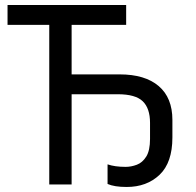

<svg xmlns="http://www.w3.org/2000/svg" viewBox="-20 -734 781 764"><path d="M484 10Q435 10 408 -2V-80Q437 -70 480 -70Q502 -70 524.5 -78.5Q547 -87 562 -111Q577 -135 577 -181V-245Q577 -303 548 -331Q519 -359 449 -359H265V0H176V-635H10V-714H482V-635H265V-438H456Q557 -438 611.5 -391.5Q666 -345 666 -257V-187Q666 -87 615 -38.5Q564 10 484 10Z"/></svg>

Font: Go Noto Kurrent-Regular
Style: Regular
Weight: 400
Designer: Monotype Design Team
Foundry: Monotype Imaging Inc.
Version: Version 2.012; ttfautohint (v1.8.4.7-5d5b)